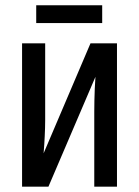

<svg xmlns="http://www.w3.org/2000/svg" viewBox="-20 -702 523 722"><path d="M149.9 -539.1V-251Q149.9 -235.4 149.4 -220.5Q148.9 -205.6 148.2 -190.4Q147.5 -175.3 146.5 -159.4Q145.5 -143.6 144 -125.5L320.3 -539.1H419.9V0H334.5V-281.7Q334.5 -303.7 335 -325.4Q335.4 -347.2 336.4 -369.1Q337.4 -391.1 338.9 -413.1L162.1 0H63V-539.1ZM364.3 -682.1V-615.2H116.2V-682.1Z"/></svg>

Font: Open Sans Condensed Medium
Style: Regular
Weight: 500
Width: 3
Designer: Monotype Design Team
Foundry: Monotype Imaging Inc.
Version: Version 3.000